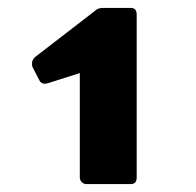

<svg xmlns="http://www.w3.org/2000/svg" viewBox="-20 -792 496 486"><path d="M182 -343V-607L100 -581L94 -580Q83 -580 79 -590L62 -623Q61 -626 61 -631Q61 -640 68 -647L221 -765Q228 -772 241 -772H311Q326 -772 326 -755V-343Q326 -326 311 -326H199Q192 -326 187 -331Q182 -336 182 -343Z"/></svg>

Font: LINE Seed JP_TTF ExtraBold
Style: Regular
Weight: 800
Designer: LY Corporation & Fontrix & Fontworks
Version: Version 1.015